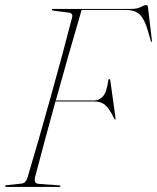

<svg xmlns="http://www.w3.org/2000/svg" viewBox="-22 -735 617 755"><path d="M182 -697Q182 -700 186 -700H494Q518.5 -700 531.5 -707.5Q544.5 -715 552.5 -715Q559.5 -715 560 -706L575 -578Q576.5 -570 574 -570Q572.5 -570 571 -574L558.5 -617Q546.5 -658.5 528.2 -677.2Q510 -696 471 -696H299Q273.5 -609 247.5 -518.2Q221.5 -427.5 197.5 -340H349.5Q367.5 -340 382.5 -355.8Q397.5 -371.5 404 -420Q404 -424 407.5 -424Q411.5 -424 412 -417L432 -273Q433 -265.5 432 -265Q429.5 -264 428 -267Q408 -308.5 391.2 -322.2Q374.5 -336 349 -336H196Q173.5 -254 153 -178Q132.5 -102 116 -39Q113.5 -28.5 115.8 -20.8Q118 -13 130 -12L211.5 -6Q215.5 -6 215.5 -3Q215.5 0 212.5 0H3.5Q-1.5 0 -1.5 -3Q-1.5 -7 4.5 -7L62 -13Q79 -14.5 86 -36Q106.5 -104.5 129.8 -185.5Q153 -266.5 176.8 -351.8Q200.5 -437 222.5 -518.2Q244.5 -599.5 262 -668Q263.5 -676.5 259.8 -680.5Q256 -684.5 250.5 -685L188.5 -693Q182 -694 182 -697Z"/></svg>

Font: Fraunces 144pt S000 Thin
Style: Italic
Weight: 100
Italic angle: -16°
Version: Version 1.000; ttfautohint (v1.8.3)